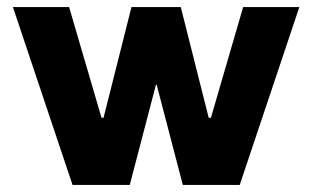

<svg xmlns="http://www.w3.org/2000/svg" viewBox="-20 -524 885 544"><path d="M16.6 -503.9H175.8L267.6 -190.4H273.4L352.5 -503.9H492.2L571.3 -190.4H577.6L668.9 -503.9H828.1L659.2 0H498L423.8 -284.2H421.9L347.7 0H185.5Z"/></svg>

Font: Wanted Sans ExtraBold
Style: Regular
Weight: 800
Designer: Original Design by Kil Hyung-jin and Kang Hanbin, Wanted Lab, Inc; Hangeul from Source Han Sans by Jang Soo-young and Ka
Foundry: Wanted Lab, Inc.
Version: Version 1.003